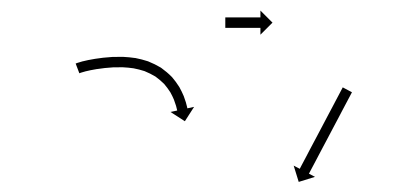

<svg xmlns="http://www.w3.org/2000/svg" viewBox="-20 -706 796 369"><path d="M129.8 -585.5C128.3 -584.9 126.9 -584.4 125.4 -583.9L132.5 -565.2C133.8 -565.7 135.1 -566.1 136.4 -566.6C136.4 -566.6 136.3 -566.6 136.3 -566.5C136.2 -566.5 136.1 -566.5 136.1 -566.5C138.7 -567.3 141.3 -568.1 143.8 -568.7C143.8 -568.7 143.8 -568.7 143.7 -568.7C143.7 -568.7 143.6 -568.7 143.6 -568.7C147 -569.5 150.4 -570.3 153.8 -571C153.8 -571 153.8 -571 153.8 -571C153.7 -571 153.7 -571 153.7 -571C157.9 -571.8 162.1 -572.6 166.3 -573.3C166.3 -573.3 166.2 -573.3 166.2 -573.3C166.2 -573.2 166.1 -573.2 166.1 -573.2C171.1 -574 176 -574.6 181 -575.2C181 -575.2 180.9 -575.2 180.9 -575.2C180.9 -575.2 180.8 -575.2 180.8 -575.2C186.5 -575.8 192.1 -576.3 197.8 -576.6C197.8 -576.6 197.7 -576.6 197.7 -576.6C197.6 -576.6 197.5 -576.6 197.5 -576.6C203.8 -576.8 210.1 -576.8 216.3 -576.7C216.3 -576.7 216.2 -576.7 216.2 -576.7C216.1 -576.7 216 -576.7 216 -576.7C222.9 -576.4 229.9 -575.7 236.8 -574.7C236.8 -574.7 236.7 -574.8 236.6 -574.8C236.4 -574.8 236.3 -574.8 236.3 -574.8C243.7 -573.4 251.1 -571.5 258.2 -569.2C258.2 -569.2 258.1 -569.2 257.9 -569.3C257.7 -569.3 257.6 -569.4 257.6 -569.4C264.9 -566.4 272.1 -562.9 278.9 -558.8C278.9 -558.8 278.7 -558.9 278.6 -559C278.4 -559.1 278.2 -559.3 278.2 -559.3C284.5 -554.7 290.5 -549.7 296 -544.2C296 -544.2 295.8 -544.3 295.7 -544.5C295.6 -544.6 295.4 -544.8 295.4 -544.8C299.8 -539.6 303.9 -534.1 307.6 -528.3C307.6 -528.3 307.5 -528.4 307.4 -528.5C307.4 -528.7 307.3 -528.8 307.3 -528.8C309.9 -524 312.4 -519.1 314.5 -514C314.5 -514 314.5 -514.1 314.4 -514.2C314.4 -514.3 314.3 -514.4 314.3 -514.4C315.7 -510.6 317.1 -506.8 318.2 -503C318.2 -503 318.2 -503.1 318.2 -503.1C318.2 -503.2 318.2 -503.2 318.2 -503.2C318.8 -500.8 319.5 -498.4 320 -496C320 -496 320 -496 320 -496.1C320 -496.1 320 -496.1 320 -496.1C320.2 -495.3 320.4 -494.4 320.6 -493.6L307.7 -490.8L335.3 -473L353 -500.6L340.1 -497.8C339.9 -498.7 339.7 -499.6 339.5 -500.5C339.5 -500.5 339.5 -500.5 339.5 -500.6C339.5 -500.6 339.5 -500.6 339.5 -500.6C338.9 -503.3 338.2 -505.9 337.4 -508.6C337.4 -508.6 337.4 -508.6 337.4 -508.7C337.4 -508.7 337.4 -508.8 337.4 -508.8C336.1 -513.1 334.6 -517.3 333.1 -521.4C333.1 -521.4 333 -521.5 333 -521.6C332.9 -521.7 332.9 -521.8 332.9 -521.8C330.5 -527.5 327.8 -533 324.8 -538.4C324.8 -538.4 324.7 -538.5 324.7 -538.7C324.6 -538.8 324.5 -538.9 324.5 -538.9C320.4 -545.5 315.7 -551.8 310.7 -557.7C310.7 -557.7 310.5 -557.9 310.4 -558C310.3 -558.1 310.1 -558.3 310.1 -558.3C303.9 -564.6 297.1 -570.3 289.9 -575.5C289.9 -575.5 289.7 -575.6 289.5 -575.7C289.4 -575.8 289.2 -576 289.2 -576C281.5 -580.6 273.4 -584.6 265.1 -587.9C265.1 -587.9 264.9 -588 264.7 -588.1C264.6 -588.1 264.4 -588.2 264.4 -588.2C256.4 -590.8 248.3 -592.9 240.1 -594.5C240.1 -594.5 240 -594.5 239.9 -594.5C239.7 -594.5 239.6 -594.5 239.6 -594.5C232.1 -595.6 224.6 -596.3 217 -596.7C217 -596.7 216.9 -596.7 216.8 -596.7C216.8 -596.7 216.7 -596.7 216.7 -596.7C210.1 -596.8 203.4 -596.8 196.8 -596.6C196.8 -596.6 196.8 -596.6 196.7 -596.6C196.6 -596.6 196.6 -596.6 196.6 -596.6C190.6 -596.2 184.7 -595.7 178.8 -595.1C178.8 -595.1 178.7 -595.1 178.7 -595.1C178.6 -595.1 178.6 -595.1 178.6 -595.1C173.4 -594.5 168.3 -593.8 163.1 -593C163.1 -593 163.1 -593 163.1 -593C163 -593 163 -593 163 -593C158.6 -592.3 154.2 -591.5 149.8 -590.6C149.8 -590.6 149.8 -590.6 149.8 -590.6C149.7 -590.6 149.7 -590.6 149.7 -590.6C146.1 -589.8 142.4 -589 138.8 -588.1C138.8 -588.1 138.8 -588.1 138.7 -588.1C138.7 -588.1 138.6 -588.1 138.6 -588.1C135.8 -587.3 132.9 -586.5 130 -585.5C130 -585.5 130 -585.5 129.9 -585.5C129.8 -585.5 129.8 -585.5 129.8 -585.5ZM655.5 -527C655.8 -527.6 656.1 -528.2 656.4 -528.7L638.7 -538.1C638.4 -537.5 638.1 -536.9 637.8 -536.3C636.9 -534.7 636.1 -533 635.2 -531.4C633.8 -528.8 632.5 -526.2 631.1 -523.6C629.3 -520.3 627.6 -517 625.8 -513.6C623.7 -509.7 621.6 -505.7 619.6 -501.8C617.2 -497.4 614.9 -493 612.6 -488.6C610.1 -483.9 607.6 -479.1 605.1 -474.4C602.5 -469.6 600 -464.7 597.4 -459.8C594.8 -455 592.3 -450.1 589.7 -445.2C587.2 -440.5 584.7 -435.8 582.2 -431.1C579.9 -426.7 577.6 -422.3 575.2 -417.9C573.1 -413.9 571.1 -410 569 -406C567.2 -402.7 565.4 -399.4 563.7 -396C562.3 -393.4 561 -390.9 559.6 -388.3C558.7 -386.6 557.9 -385 557 -383.3C556.7 -382.8 556.4 -382.2 556.1 -381.6L544.4 -387.7L554.1 -356.4L585.4 -366.1L573.7 -372.2C574 -372.8 574.4 -373.4 574.7 -374C575.5 -375.7 576.4 -377.3 577.3 -379C578.6 -381.5 580 -384.1 581.4 -386.7C583.1 -390 584.9 -393.4 586.7 -396.7C588.7 -400.6 590.8 -404.6 592.9 -408.5C595.2 -412.9 597.6 -417.3 599.9 -421.8C602.4 -426.5 604.9 -431.2 607.4 -435.9C609.9 -440.8 612.5 -445.6 615.1 -450.5C617.6 -455.4 620.2 -460.2 622.8 -465.1C625.3 -469.8 627.8 -474.5 630.3 -479.2C632.6 -483.6 634.9 -488 637.2 -492.4C639.3 -496.4 641.4 -500.3 643.5 -504.3C645.3 -507.6 647 -511 648.8 -514.3C650.1 -516.9 651.5 -519.4 652.9 -522C653.7 -523.7 654.6 -525.3 655.5 -527ZM413.8 -672.5C413.5 -672.5 413.3 -672.5 413 -672.5V-652.5C413.3 -652.5 413.5 -652.5 413.8 -652.5C414.5 -652.5 415.2 -652.5 415.9 -652.5C417 -652.5 418.1 -652.5 419.2 -652.5C420.7 -652.5 422.1 -652.5 423.5 -652.5C425.2 -652.5 427 -652.5 428.7 -652.5C430.6 -652.5 432.5 -652.5 434.4 -652.5C436.4 -652.5 438.4 -652.5 440.5 -652.5C442.6 -652.5 444.7 -652.5 446.8 -652.5C448.8 -652.5 450.9 -652.5 453 -652.5C455.1 -652.5 457.1 -652.5 459.1 -652.5C461 -652.5 462.9 -652.5 464.8 -652.5C466.5 -652.5 468.3 -652.5 470 -652.5C471.4 -652.5 472.8 -652.5 474.3 -652.5C475.4 -652.5 476.5 -652.5 477.6 -652.5C478.3 -652.5 479 -652.5 479.7 -652.5C480 -652.5 480.2 -652.5 480.5 -652.5V-639.3L503.7 -662.5L480.5 -685.7V-672.5C480.2 -672.5 480 -672.5 479.7 -672.5C479 -672.5 478.3 -672.5 477.6 -672.5C476.5 -672.5 475.4 -672.5 474.3 -672.5C472.8 -672.5 471.4 -672.5 470 -672.5C468.3 -672.5 466.5 -672.5 464.8 -672.5C462.9 -672.5 461 -672.5 459.1 -672.5C457.1 -672.5 455.1 -672.5 453 -672.5C450.9 -672.5 448.8 -672.5 446.8 -672.5C444.7 -672.5 442.6 -672.5 440.5 -672.5C438.4 -672.5 436.4 -672.5 434.4 -672.5C432.5 -672.5 430.6 -672.5 428.7 -672.5C427 -672.5 425.2 -672.5 423.5 -672.5C422.1 -672.5 420.7 -672.5 419.2 -672.5C418.1 -672.5 417 -672.5 415.9 -672.5C415.2 -672.5 414.5 -672.5 413.8 -672.5Z"/></svg>

Font: FRB American Cursive Just Arrows Ultra
Style: Bold Italic
Weight: 1000
Italic angle: -25°
Version: Version 2.0;Modular Font Editor K font №1